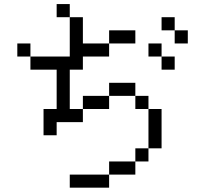

<svg xmlns="http://www.w3.org/2000/svg" viewBox="-20 -832 1040 915"><path d="M812.5 -500V-562.5H750V-500ZM625 -625V-687.5H500V-625H375Q375 -625 375 -750H312.5V-562.5H125V-500H250V-312.5H187.5Q187.5 -312.5 187.5 -187.5H250V-250H375V-312.5H312.5V-500H375V-562.5H500V-625ZM875 -625V-687.5H812.5V-625ZM500 0H312.5V62.5H500ZM500 0H625V-62.5H500ZM625 -62.5H687.5V-125H625ZM687.5 -125H750V-312.5H687.5ZM375 -312.5H500V-375H375ZM687.5 -312.5V-375H625V-312.5ZM500 -375H625V-437.5H500ZM125 -562.5V-625H62.5V-562.5ZM750 -562.5V-625H687.5V-562.5ZM812.5 -687.5V-750H750V-687.5ZM312.5 -750V-812.5H250V-750Z"/></svg>

Font: Unifont
Style: Regular
Weight: 500
Version: Version 13.0.05